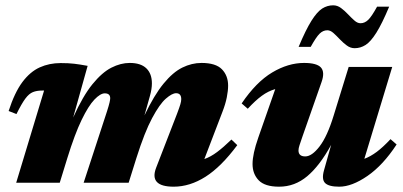

<svg xmlns="http://www.w3.org/2000/svg" viewBox="-20 -688 1516 723"><path d="M873.5 -141.5Q813 -60 754 -22.5Q695 15 634 15Q540.5 15 568 -56.5L647 -260.5Q655.5 -283 659 -294.8Q662.5 -306.5 662.5 -314.5Q662.5 -337 643 -337Q628 -337 604.5 -316.5Q581 -296 552.8 -243.2Q524.5 -190.5 493.5 -92.5L464.5 0H295L383 -269Q390 -291 392.5 -302Q395 -313 395 -318Q395 -336.5 374.5 -336.5Q358 -336.5 335.5 -313Q313 -289.5 287.2 -236.2Q261.5 -183 233.5 -92.5L205 0H41L146 -347H138.5Q118.5 -347 104 -341.2Q89.5 -335.5 75.5 -316.8Q61.5 -298 42 -258.5L12.5 -270Q35 -339.5 64.2 -378.8Q93.5 -418 129.5 -434.2Q165.5 -450.5 208.5 -450.5Q238 -450.5 259.2 -448Q280.5 -445.5 310 -440L255.5 -245.5Q292 -326.5 328.2 -371Q364.5 -415.5 399.5 -433.2Q434.5 -451 468.5 -451Q510 -451 531 -430.8Q552 -410.5 552 -374Q552 -353 544.5 -326.5L524 -253.5Q560.5 -330 595.8 -373Q631 -416 666.5 -433.5Q702 -451 739 -451Q792.5 -451 815.8 -427Q839 -403 839 -365.5Q839 -346.5 834 -321.2Q829 -296 817.5 -266.5L749.5 -89Q773.5 -97.5 797.5 -115.5Q821.5 -133.5 851.5 -162.5Z M1200 -46.5 1227 -142.5Q1184 -64 1137 -24.5Q1090 15 1031 15Q977.5 15 954.2 -9Q931 -33 931 -70.5Q931 -108 952.5 -169.5L1016.5 -352.5Q990 -345 965.8 -327.2Q941.5 -309.5 913 -278.5L890 -298.5Q944.5 -379 1004.8 -415Q1065 -451 1125 -451Q1173 -451 1188.5 -433.8Q1204 -416.5 1191 -379.5L1119.5 -175.5Q1111.5 -152.5 1107.8 -141Q1104 -129.5 1104 -121.5Q1104 -99 1129.5 -99Q1154.5 -99 1183.5 -136.8Q1212.5 -174.5 1236.5 -253L1293 -436H1457L1352 -90Q1375 -98.5 1398.8 -116.2Q1422.5 -134 1450.5 -164L1473.5 -144Q1422.5 -66 1363.8 -25.5Q1305 15 1257.5 15Q1218 15 1204.2 1.2Q1190.5 -12.5 1200 -46.5ZM1445.5 -663Q1418.5 -598.5 1397.2 -564.8Q1376 -531 1356.8 -518.8Q1337.5 -506.5 1315.5 -506.5Q1299.5 -506.5 1285.8 -516.8Q1272 -527 1259.5 -540.2Q1247 -553.5 1235.5 -563.8Q1224 -574 1212.5 -574Q1196.5 -574 1183.5 -561.2Q1170.5 -548.5 1150 -511.5H1104.5Q1131.5 -576 1152.8 -609.8Q1174 -643.5 1193.2 -655.8Q1212.5 -668 1234.5 -668Q1250.5 -668 1264.2 -657.8Q1278 -647.5 1290.5 -634.2Q1303 -621 1314.5 -610.8Q1326 -600.5 1337.5 -600.5Q1353.5 -600.5 1366.8 -613.5Q1380 -626.5 1400 -663Z"/></svg>

Font: Newsreader Text ExtraBold
Style: Italic
Weight: 800
Italic angle: -17°
Designer: Hugues Gentile
Foundry: Production Type
Version: Version 1.001